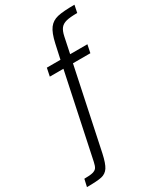

<svg xmlns="http://www.w3.org/2000/svg" viewBox="-300 -822 923 1099"><g transform="rotate(-30 162.0 -273.0)"><path d="M38 92 154 -457H64L75 -510H165L186 -606Q200 -669 221.5 -697.5Q243 -726 280 -734.5Q317 -743 392 -743L382 -694Q334 -694 309 -687.5Q284 -681 271 -664.5Q258 -648 251 -615L229 -510H343L332 -457H217L105 74Q92 134 75.5 159Q59 184 29.5 190.5Q0 197 -68 197L-57 148Q-18 148 0 143Q18 138 25.5 127Q33 116 38 92Z"/></g></svg>

Font: Saira Semi Condensed Light
Style: Italic
Weight: 300
Width: 4
Italic angle: -12°
Designer: Hector Gatti with collaboration of the Omnibus-Type team
Foundry: Omnibus-Type
Version: Version 1.001; ttfautohint (v1.8)